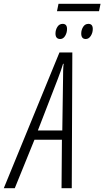

<svg xmlns="http://www.w3.org/2000/svg" viewBox="-86 -994 551 1014"><path d="M437 -935 445 -974H223L215 -935ZM404 -841Q404 -868 381 -868Q363 -868 353 -852Q343 -836 343 -817Q343 -788 367 -788Q383 -788 393.5 -804.5Q404 -821 404 -841ZM268 -841Q268 -868 245 -868Q227 -868 217 -852Q207 -836 207 -817Q207 -788 232 -788Q248 -788 258 -804.5Q268 -821 268 -841ZM220 -579Q237 -623 247 -657H250Q248 -641 247.5 -621Q247 -601 247 -579L243 -305H114ZM-8 0 96 -256H241L239 0H293L296 -717H228L-66 0Z"/></svg>

Font: Noto Sans Display Condensed Light
Style: Italic
Weight: 300
Width: 3
Designer: Monotype Design team
Foundry: Monotype Imaging Inc.
Version: 1.000